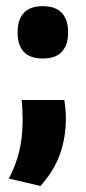

<svg xmlns="http://www.w3.org/2000/svg" viewBox="-20 -494 283 635"><path d="M192.8 -163.2Q194.6 -150.8 196.2 -135.6Q197.8 -120.3 197.8 -102.8Q197.8 -38.7 178.2 16.3Q158.6 71.2 113.9 121.1L9.2 96.6Q31.4 55.1 43.2 8.1Q54.9 -39 54.9 -97.1Q54.9 -114.6 54.1 -130.1Q53.4 -145.7 51.7 -163.2ZM121.8 -300.5Q79 -300.5 58.7 -322.7Q38.3 -344.8 38.3 -384.3V-389.7Q38.3 -428.8 58.7 -451.2Q79 -473.6 121.8 -473.6Q164 -473.6 184.6 -451.2Q205.1 -428.8 205.1 -389.7V-384.3Q205.1 -344.8 184.5 -322.7Q163.8 -300.5 121.8 -300.5Z"/></svg>

Font: Anek Bangla Medium
Style: Regular
Weight: 500
Designer: Sulekha Rajkumar (Bangla), Yesha Goshar (Latin)
Foundry: Ek Type
Version: Version 1.003